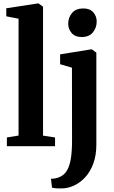

<svg xmlns="http://www.w3.org/2000/svg" viewBox="-20 -839 656 1102"><path d="M86.5 -61V-731.5L16 -745.5V-791.5L195 -819H201.5L227 -800.5V-60.5L296 -50V0H19.5V-50ZM337.5 242.5Q326.5 243 314.2 242.5Q302 242 292.2 240.8Q282.5 239.5 278.5 238L272.5 187Q280 187.5 295 185.2Q310 183 325.5 175.5Q350.5 164 365.5 137.5Q380.5 111 387 69Q393.5 27 393.5 -30L393 -450.5L325 -470.5V-527L501.5 -555.5H508L533 -536.5V-9Q533 53 515.5 100Q498 147 469.2 178.2Q440.5 209.5 406 225.5Q371.5 241.5 337.5 242.5ZM448 -626.5Q411 -626.5 391.2 -649.5Q371.5 -672.5 371.5 -702.5Q371.5 -738.5 393.5 -764.5Q415.5 -790.5 457.5 -790.5H458.5Q496 -790.5 515.5 -768.2Q535 -746 535 -715.5Q535 -680 513.2 -653.2Q491.5 -626.5 449 -626.5Z"/></svg>

Font: Merriweather 48pt
Style: Bold
Weight: 700
Version: Version 2.100